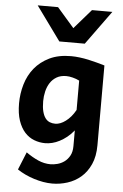

<svg xmlns="http://www.w3.org/2000/svg" viewBox="-65 -826 708 1101"><g transform="rotate(5 289.5 -275.5)"><path d="M380.9 -372.1Q363.8 -380.9 342.8 -386.2Q321.8 -391.6 305.2 -391.6Q272.9 -391.6 250 -378.2Q227.1 -364.7 212.9 -342.8Q198.7 -320.8 192.1 -293Q185.5 -265.1 185.5 -236.8Q185.5 -201.2 191.7 -177.5Q197.8 -153.8 208.5 -139.6Q219.2 -125.5 233.9 -119.6Q248.5 -113.8 266.1 -113.8Q279.3 -113.8 294.7 -119.6Q310.1 -125.5 325.4 -137Q340.8 -148.4 355 -165Q369.1 -181.6 380.9 -203.1ZM517.6 -12.2Q517.6 52.2 496.8 98.1Q476.1 144 442.1 173.1Q408.2 202.1 365.2 215.8Q322.3 229.5 278.3 229.5Q252.9 229.5 226.1 224.9Q199.2 220.2 172.9 211.9Q146.5 203.6 121.6 191.9Q96.7 180.2 75.7 166L117.2 64Q151.9 88.9 187 104.5Q222.2 120.1 258.8 120.1Q276.4 120.1 297.6 114.7Q318.8 109.4 337.4 96.2Q356 83 368.4 60.8Q380.9 38.6 380.9 4.9V-85.4Q362.3 -62.5 341.8 -46.1Q321.3 -29.8 300 -18.8Q278.8 -7.8 257.8 -2.7Q236.8 2.4 217.3 2.4Q184.6 2.4 154.1 -9.3Q123.5 -21 100.1 -46.6Q76.7 -72.3 62.7 -113.3Q48.8 -154.3 48.8 -212.4Q48.8 -268.6 64.5 -321.8Q80.1 -375 113.5 -416.3Q147 -457.5 198.7 -482.7Q250.5 -507.8 322.8 -507.8Q346.7 -507.8 372.1 -504.6Q397.5 -501.5 422.6 -496.1Q447.8 -490.7 471.9 -484.1Q496.1 -477.5 517.6 -471.2ZM536.1 -781.2 394.5 -585.9H248L106.4 -781.2H223.6L321.3 -668.9L418.9 -781.2Z"/></g></svg>

Font: Andika New Basic
Style: Bold
Weight: 700
Designer: Victor Gaultney, Annie Olsen, Pablo Ugerman
Foundry: SIL International
Version: Version 5.500; ttfautohint (v1.8.3)